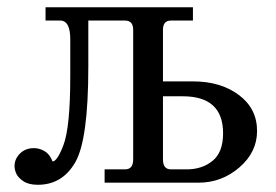

<svg xmlns="http://www.w3.org/2000/svg" viewBox="-20 -509 769 535"><path d="M500.5 -37.1Q543 -37.1 572.3 -60.8Q601.6 -84.5 601.6 -137.7Q601.6 -240.7 489.3 -240.7H434.1V-64.9Q434.1 -37.1 456.1 -37.1ZM85.4 5.9Q59.6 5.9 44.9 -4.2Q30.3 -14.2 25.4 -25.1Q20.5 -36.1 20.5 -46.4Q20.5 -65.9 35.6 -81.1Q50.8 -96.2 74.2 -96.2Q85.4 -96.2 95.7 -92Q106 -87.9 113.3 -80.6Q120.6 -73.2 126.5 -59.1Q139.6 -59.6 156.7 -104.5Q175.8 -154.3 175.8 -296.4V-399.4Q175.8 -451.7 147.9 -451.7H106.9V-488.8H517.6V-451.7H456.1Q434.1 -451.7 434.1 -425.8V-282.2H518.1Q594.7 -282.2 645.5 -244.4Q696.3 -206.5 696.3 -144Q696.3 -85 647 -42.5Q597.7 0 533.7 0H271.5V-37.1H328.6Q351.1 -37.1 351.1 -64.9V-425.8Q351.1 -451.7 328.6 -451.7H226.1V-323.2Q226.1 -120.1 189.9 -57.1Q153.8 5.9 85.4 5.9Z"/></svg>

Font: Munson
Style: Regular
Weight: 400
Designer: Paul James MIller
Foundry: High-Logic / Made with FontCreator
Version: Version 2.10;May 5, 2019;FontCreator 11.5.0.2430 64-bit